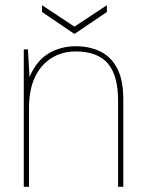

<svg xmlns="http://www.w3.org/2000/svg" viewBox="-20 -715 553 735"><path d="M71 0V-526H87L93 -420Q119 -482 165.5 -510Q212 -538 270 -538Q324 -538 365 -517.5Q406 -497 429 -452.5Q452 -408 452 -335V0H432V-330Q432 -427 392.5 -472.5Q353 -518 270 -518Q218 -518 177.5 -493Q137 -468 114 -420Q91 -372 91 -302V0ZM265 -585 141 -669V-695L265 -613L389 -695V-669Z"/></svg>

Font: DM Sans 9pt Thin
Style: Regular
Weight: 250
Version: Version 4.004;gftools[0.9.30]